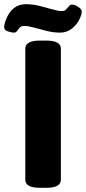

<svg xmlns="http://www.w3.org/2000/svg" viewBox="-71 -896 411 918"><path d="M121 2Q84 2 67 -8Q50 -18 50 -36V-664Q50 -682 67 -692Q84 -702 121 -702H149Q186 -702 203 -692Q220 -682 220 -664V-36Q220 -18 203 -8Q186 2 149 2ZM-4 -740Q-16 -740 -33.5 -746Q-51 -752 -51 -766Q-51 -774 -48.5 -784Q-46 -794 -43 -801Q-14 -876 53 -876Q85 -876 119 -867.5Q153 -859 180.5 -851Q208 -843 224 -843Q237 -843 244.5 -850.5Q252 -858 258.5 -866Q265 -874 274 -874Q286 -874 303 -863Q320 -852 320 -840Q320 -829 311 -808Q298 -779 273 -759.5Q248 -740 217 -740Q185 -740 152.5 -748Q120 -756 92 -764Q64 -772 45 -772Q31 -772 23.5 -764Q16 -756 10.5 -748Q5 -740 -4 -740Z"/></svg>

Font: Asap Semi Condensed ExtraBold
Style: Regular
Weight: 800
Width: 4
Designer: Pablo Cosgaya
Foundry: Omnibus-Type
Version: Version 3.001; ttfautohint (v1.8.4.7-5d5b)